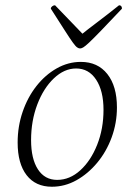

<svg xmlns="http://www.w3.org/2000/svg" viewBox="-20 -697 510 729"><path d="M177 12Q115 12 81 -32Q47 -76 47 -156Q47 -217 66 -272.5Q85 -328 118.5 -370.5Q152 -413 195.5 -437.5Q239 -462 287 -462Q351 -462 387.5 -416Q424 -370 424 -289Q424 -230 404 -175.5Q384 -121 349 -79Q314 -37 270 -12.5Q226 12 177 12ZM197 -14Q245 -14 285 -50.5Q325 -87 349 -147.5Q373 -208 373 -280Q373 -352 345 -394.5Q317 -437 269 -437Q224 -437 184.5 -399.5Q145 -362 121.5 -300Q98 -238 98 -165Q98 -94 124 -54Q150 -14 197 -14ZM284 -513Q279 -513 273 -517Q267 -521 256.5 -535.5Q246 -550 226.5 -580.5Q207 -611 173 -664Q173 -669 178 -673Q183 -677 189 -677Q228 -636 256 -607.5Q284 -579 293 -569Q310 -583 348.5 -612Q387 -641 432 -677Q443 -677 443 -664Q393 -611 363.5 -580.5Q334 -550 318.5 -535.5Q303 -521 296 -517Q289 -513 284 -513Z"/></svg>

Font: Petrona ExtraLight
Style: Italic
Weight: 200
Italic angle: -9°
Designer: Ringo R. Seeber
Foundry: Ringo R. Seeber
Version: Version 2.001; ttfautohint (v1.8.3)